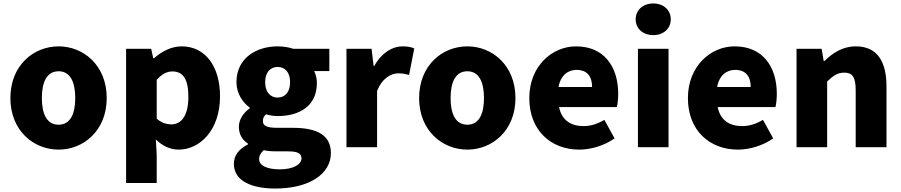

<svg xmlns="http://www.w3.org/2000/svg" viewBox="-20 -851 5211 1110"><path d="M319 14C463 14 597 -96 597 -284C597 -473 463 -583 319 -583C174 -583 40 -473 40 -284C40 -96 174 14 319 14ZM319 -130C252 -130 222 -190 222 -284C222 -379 252 -439 319 -439C385 -439 415 -379 415 -284C415 -190 385 -130 319 -130Z M709 207H886V44L881 -45C919 -7 965 14 1013 14C1135 14 1252 -98 1252 -294C1252 -469 1166 -583 1030 -583C971 -583 915 -554 870 -514H866L854 -569H709ZM971 -132C944 -132 914 -140 886 -165V-390C917 -423 944 -438 977 -438C1040 -438 1069 -391 1069 -291C1069 -177 1025 -132 971 -132Z M1571 239C1769 239 1893 154 1893 34C1893 -69 1814 -112 1674 -112H1584C1523 -112 1500 -124 1500 -150C1500 -169 1505 -178 1518 -190C1543 -183 1566 -180 1585 -180C1711 -180 1812 -238 1812 -371C1812 -398 1805 -424 1796 -440H1884V-569H1675C1649 -578 1618 -583 1585 -583C1462 -583 1347 -515 1347 -376C1347 -310 1384 -257 1424 -229V-225C1387 -199 1361 -159 1361 -119C1361 -71 1383 -41 1413 -21V-16C1360 11 1332 49 1332 96C1332 198 1440 239 1571 239ZM1585 -287C1544 -287 1513 -317 1513 -376C1513 -434 1544 -464 1585 -464C1627 -464 1657 -434 1657 -376C1657 -317 1627 -287 1585 -287ZM1599 128C1526 128 1478 108 1478 68C1478 49 1487 33 1505 17C1523 22 1545 24 1586 24H1640C1693 24 1723 31 1723 65C1723 101 1672 128 1599 128Z M1983 0H2160V-325C2190 -400 2241 -427 2283 -427C2308 -427 2325 -423 2345 -418L2375 -571C2359 -578 2340 -583 2306 -583C2249 -583 2186 -546 2144 -470H2140L2128 -569H1983Z M2682 14C2826 14 2960 -96 2960 -284C2960 -473 2826 -583 2682 -583C2537 -583 2403 -473 2403 -284C2403 -96 2537 14 2682 14ZM2682 -130C2615 -130 2585 -190 2585 -284C2585 -379 2615 -439 2682 -439C2748 -439 2778 -379 2778 -284C2778 -190 2748 -130 2682 -130Z M3329 14C3396 14 3474 -9 3533 -51L3474 -158C3433 -134 3395 -122 3354 -122C3282 -122 3228 -154 3212 -232H3546C3550 -245 3554 -277 3554 -308C3554 -464 3474 -583 3310 -583C3172 -583 3040 -469 3040 -284C3040 -96 3166 14 3329 14ZM3209 -348C3221 -416 3264 -447 3313 -447C3378 -447 3403 -405 3403 -348Z M3668 0H3845V-569H3668ZM3757 -648C3816 -648 3858 -686 3858 -739C3858 -793 3816 -831 3757 -831C3697 -831 3655 -793 3655 -739C3655 -686 3697 -648 3757 -648Z M4246 14C4313 14 4391 -9 4450 -51L4391 -158C4350 -134 4312 -122 4271 -122C4199 -122 4145 -154 4129 -232H4463C4467 -245 4471 -277 4471 -308C4471 -464 4391 -583 4227 -583C4089 -583 3957 -469 3957 -284C3957 -96 4083 14 4246 14ZM4126 -348C4138 -416 4181 -447 4230 -447C4295 -447 4320 -405 4320 -348Z M4585 0H4762V-380C4797 -413 4821 -431 4861 -431C4906 -431 4927 -408 4927 -330V0H5105V-352C5105 -494 5052 -583 4928 -583C4851 -583 4793 -544 4746 -498H4742L4730 -569H4585Z"/></svg>

Font: Noto Sans T Chinese Black
Style: Bold
Weight: 900
Designer: Ryoko NISHIZUKA (kana & ideographs); Paul D. Hunt (Latin, Greek & Cyrillic); Wenlong ZHANG (bopomofo); Sandoll Communica
Foundry: Adobe Systems Incorporated
Version: Version 1.000;PS 1;hotconv 1.0.78;makeotf.lib2.5.61930